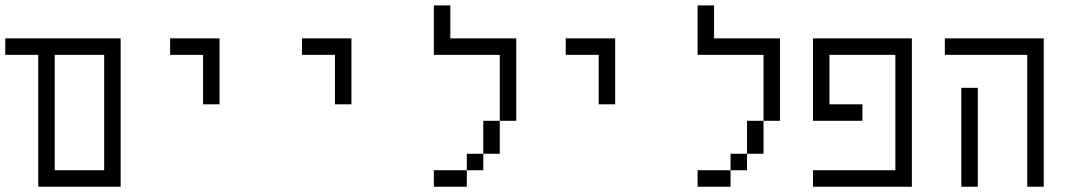

<svg xmlns="http://www.w3.org/2000/svg" viewBox="-20 -708 4040 728"><path d="M437.5 0H125V-500H0V-562.5H437.5ZM375 -62.5V-500H187.5V-62.5Z M812.5 -312.5H750V-500H625V-562.5H812.5Z M1312.5 -312.5H1250V-500H1125V-562.5H1312.5Z M1687.5 -562.5H1937.5V-250H1875V-500H1625V-687.5H1687.5ZM1625 -62.5H1750V0H1625ZM1750 -125H1812.5V-62.5H1750ZM1812.5 -250H1875V-125H1812.5Z M2312.5 -312.5H2250V-500H2125V-562.5H2312.5Z M2687.5 -562.5H2937.5V-250H2875V-500H2625V-687.5H2687.5ZM2625 -62.5H2750V0H2625ZM2750 -125H2812.5V-62.5H2750ZM2812.5 -250H2875V-125H2812.5Z M3437.5 0H3062.5V-62.5H3375V-500H3125V-312.5H3250V-250H3062.5V-562.5H3437.5Z M3937.5 0H3875V-500H3562.5V-562.5H3937.5ZM3625 -375H3687.5V0H3625Z"/></svg>

Font: 寒蝉点阵体 16px
Style: Regular
Weight: 400
Designer: Designed by Warren2060
Foundry: ChillType
Version: Version 1.000